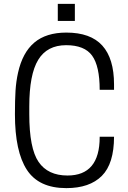

<svg xmlns="http://www.w3.org/2000/svg" viewBox="-20 -959 658 990"><path d="M366 -851ZM366 -851H278V-939H366ZM322 11Q180 11 118.5 -83.5Q57 -178 57 -370Q57 -443 60 -491Q63 -539 73 -584Q96 -688 157 -739.5Q218 -791 322 -791Q447 -791 507.5 -724Q568 -657 568 -524V-496H494Q494 -618 455 -672Q416 -726 321 -726Q223 -726 177 -650.5Q131 -575 131 -410V-370Q131 -194 179 -124Q227 -54 328 -54Q494 -54 494 -252V-254H568Q568 -115 505 -52Q442 11 322 11Z"/></svg>

Font: Tanohe Sans
Style: Regular
Weight: 400
Designer: Village Type and Design LLC & Cristiano Sobral
Foundry: Cooper Hewitt Smithsonian Design Museum
Version: Version 1.00;September 29, 2021;FontCreator 13.0.0.2655 64-b